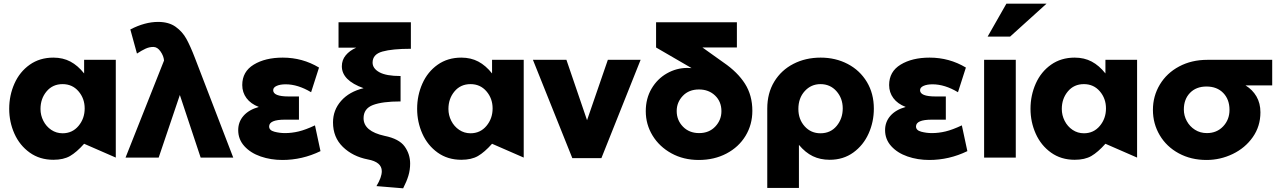

<svg xmlns="http://www.w3.org/2000/svg" viewBox="-20 -856 6941 1043"><path d="M320 -399Q373 -399 406.5 -360Q440 -321 440 -267Q440 -212 406.5 -172Q373 -132 320 -132Q286 -132 258.5 -150.5Q231 -169 215.5 -199.5Q200 -230 200 -264Q200 -320 233 -359.5Q266 -399 320 -399ZM609 -531H437V-457Q403 -500 362.5 -521.5Q322 -543 270 -543Q196 -543 141.5 -504.5Q87 -466 58.5 -402Q30 -338 30 -265Q30 -193 58.5 -129.5Q87 -66 141.5 -27Q196 12 270 12Q325 12 360.5 -8.5Q396 -29 437 -75L609 0Z M662 0H842L957 -340L1070 0H1247L1039 -541Q1014 -606 992.5 -645Q971 -684 934 -710.5Q897 -737 839 -737Q767 -737 688 -696L724 -565Q750 -582 770.5 -591.5Q791 -601 813 -601Q835 -601 852 -576.5Q869 -552 871 -528V-527Z M1528 -133Q1565 -133 1602.5 -142Q1640 -151 1691 -175L1721 -35Q1622 13 1514 13Q1451 13 1396 -6Q1341 -25 1307.5 -62Q1274 -99 1274 -149Q1274 -194 1303 -227Q1332 -260 1386 -275Q1342 -292 1319 -323Q1296 -354 1296 -394Q1296 -467 1358.5 -505Q1421 -543 1516 -543Q1623 -543 1713 -489L1670 -355Q1598 -398 1532 -398Q1502 -398 1483 -389.5Q1464 -381 1464 -366Q1464 -332 1548 -332H1604V-206H1528Q1442 -206 1442 -169Q1442 -148 1470.5 -140.5Q1499 -133 1528 -133Z M1978 10Q2054 24 2054 74Q2054 107 2025 155L2170 167Q2189 130 2198.5 98.5Q2208 67 2208 33Q2208 -19 2178 -60.5Q2148 -102 2069 -118Q1955 -143 1955 -214Q1955 -266 2006 -285.5Q2057 -305 2156 -305V-443Q2078 -443 2041 -463.5Q2004 -484 2004 -516Q2004 -561 2057.5 -576Q2111 -591 2212 -591V-735H1819V-597H1915Q1879 -581 1858 -555.5Q1837 -530 1837 -496Q1837 -419 1955 -377Q1877 -358 1833 -308Q1789 -258 1789 -191Q1789 -110 1842.5 -58Q1896 -6 1978 10Z M2536 -399Q2589 -399 2622.5 -360Q2656 -321 2656 -267Q2656 -212 2622.5 -172Q2589 -132 2536 -132Q2502 -132 2474.5 -150.5Q2447 -169 2431.5 -199.5Q2416 -230 2416 -264Q2416 -320 2449 -359.5Q2482 -399 2536 -399ZM2825 -531H2653V-457Q2619 -500 2578.5 -521.5Q2538 -543 2486 -543Q2412 -543 2357.5 -504.5Q2303 -466 2274.5 -402Q2246 -338 2246 -265Q2246 -193 2274.5 -129.5Q2303 -66 2357.5 -27Q2412 12 2486 12Q2541 12 2576.5 -8.5Q2612 -29 2653 -75L2825 0Z M3460 -531H3282L3169 -203L3057 -531H2875L3089 3H3247Z M3899 -252Q3899 -204 3865.5 -168.5Q3832 -133 3778 -133Q3724 -133 3690 -168Q3656 -203 3656 -253Q3656 -300 3689 -335Q3722 -370 3777 -370Q3830 -370 3864.5 -337Q3899 -304 3899 -252ZM3983 -598V-735H3544V-598L3737 -486Q3729 -487 3714 -487Q3655 -487 3603 -457.5Q3551 -428 3519.5 -374.5Q3488 -321 3488 -252Q3488 -180 3525 -119.5Q3562 -59 3627.5 -23Q3693 13 3776 13Q3860 13 3926.5 -22Q3993 -57 4030 -118Q4067 -179 4067 -254Q4067 -338 4027 -401Q3987 -464 3911 -516L3796 -598Z M4558 -267Q4558 -322 4524 -360.5Q4490 -399 4437 -399Q4386 -399 4351.5 -361Q4317 -323 4317 -264Q4317 -208 4351 -170Q4385 -132 4437 -132Q4492 -132 4525 -172Q4558 -212 4558 -267ZM4438 -543Q4519 -543 4585 -508.5Q4651 -474 4689 -411Q4727 -348 4727 -266Q4727 -194 4698.5 -130.5Q4670 -67 4615.5 -27.5Q4561 12 4487 12Q4436 12 4395.5 -7.5Q4355 -27 4320 -69V165H4148V-266Q4148 -350 4186 -412.5Q4224 -475 4290 -509Q4356 -543 4438 -543Z M5042 -133Q5079 -133 5116.5 -142Q5154 -151 5205 -175L5235 -35Q5136 13 5028 13Q4965 13 4910 -6Q4855 -25 4821.5 -62Q4788 -99 4788 -149Q4788 -194 4817 -227Q4846 -260 4900 -275Q4856 -292 4833 -323Q4810 -354 4810 -394Q4810 -467 4872.5 -505Q4935 -543 5030 -543Q5137 -543 5227 -489L5184 -355Q5112 -398 5046 -398Q5016 -398 4997 -389.5Q4978 -381 4978 -366Q4978 -332 5062 -332H5118V-206H5042Q4956 -206 4956 -169Q4956 -148 4984.5 -140.5Q5013 -133 5042 -133Z M5498 -531H5326V0H5498ZM5345 -657H5467L5665 -836H5447Z M5868 -399Q5921 -399 5954.5 -360Q5988 -321 5988 -267Q5988 -212 5954.5 -172Q5921 -132 5868 -132Q5834 -132 5806.5 -150.5Q5779 -169 5763.5 -199.5Q5748 -230 5748 -264Q5748 -320 5781 -359.5Q5814 -399 5868 -399ZM6157 -531H5985V-457Q5951 -500 5910.5 -521.5Q5870 -543 5818 -543Q5744 -543 5689.5 -504.5Q5635 -466 5606.5 -402Q5578 -338 5578 -265Q5578 -193 5606.5 -129.5Q5635 -66 5689.5 -27Q5744 12 5818 12Q5873 12 5908.5 -8.5Q5944 -29 5985 -75L6157 0Z M6827 -246Q6827 -170 6785.5 -111Q6744 -52 6676.5 -19.5Q6609 13 6534 13Q6450 13 6383.5 -23Q6317 -59 6280 -121.5Q6243 -184 6243 -259Q6243 -334 6280.5 -396.5Q6318 -459 6385.5 -495Q6453 -531 6539 -531H6891V-392H6746Q6784 -369 6805.5 -332Q6827 -295 6827 -246ZM6659 -259Q6659 -316 6625 -351Q6591 -386 6534 -386Q6478 -386 6444.5 -351.5Q6411 -317 6411 -261Q6411 -228 6427 -198.5Q6443 -169 6471.5 -151Q6500 -133 6536 -133Q6590 -133 6624.5 -169.5Q6659 -206 6659 -259Z"/></svg>

Font: Geom ExtraBold
Style: Bold
Weight: 800
Version: Version 1.102